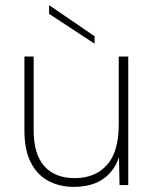

<svg xmlns="http://www.w3.org/2000/svg" viewBox="-20 -720 601 747"><path d="M171 -700 348 -579V-550L171 -666ZM479 0H445L443 -109Q425 -54 381 -23.5Q337 7 267 7Q212 7 168.5 -16Q125 -39 100 -87.5Q75 -136 75 -212V-500H111V-213Q111 -120 152.5 -73.5Q194 -27 271 -27Q350 -27 396 -78Q442 -129 442 -236V-500H479Z"/></svg>

Font: Albert Sans ExtraLight
Style: Regular
Weight: 250
Designer: Andreas Rasmussen
Foundry: a.Foundry
Version: Version 1.025